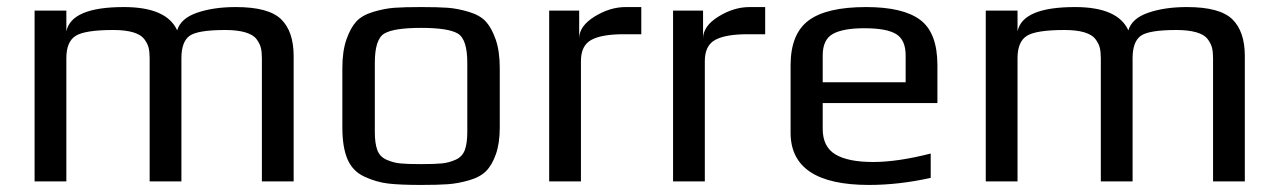

<svg xmlns="http://www.w3.org/2000/svg" viewBox="-20 -514 3625 544"><path d="M812 0H722V-349Q722 -367 719 -379Q716 -391 706.5 -403.5Q697 -416 674.5 -422.5Q652 -429 618 -429Q539 -429 516.5 -412Q494 -395 494 -349V0H404V-349Q404 -367 401 -379Q398 -391 388.5 -403.5Q379 -416 357 -422.5Q335 -429 301 -429Q221 -429 194.5 -412.5Q168 -396 168 -349V0H78V-484H168V-425Q182 -494 331 -494Q452 -494 482 -428Q492 -462 538.5 -478Q585 -494 648 -494Q741 -494 776.5 -459.5Q812 -425 812 -355Z M1396 -321V-153Q1396 -108 1385 -77Q1374 -46 1357 -29Q1340 -12 1308.5 -3Q1277 6 1248.5 8Q1220 10 1173 10Q1113 10 1079.5 6Q1046 2 1012.5 -13.5Q979 -29 964.5 -63Q950 -97 950 -153V-321Q950 -369 961.5 -402Q973 -435 989.5 -453Q1006 -471 1038 -480.5Q1070 -490 1097.5 -492Q1125 -494 1173 -494Q1221 -494 1248.5 -492Q1276 -490 1308 -480.5Q1340 -471 1356.5 -453Q1373 -435 1384.5 -402Q1396 -369 1396 -321ZM1304 -140V-336Q1304 -403 1277 -419Q1250 -435 1173 -435Q1096 -435 1069 -419Q1042 -403 1042 -336V-140Q1042 -108 1049 -89Q1056 -70 1075 -61.5Q1094 -53 1114 -51Q1134 -49 1173 -49Q1212 -49 1232 -51Q1252 -53 1271 -61.5Q1290 -70 1297 -89Q1304 -108 1304 -140Z M1797 -417H1747Q1685 -417 1655.5 -401Q1626 -385 1626 -341V0H1536V-484H1621V-405Q1621 -440 1664.5 -467Q1708 -494 1753 -494H1797Z M2148 -417H2098Q2036 -417 2006.5 -401Q1977 -385 1977 -341V0H1887V-484H1972V-405Q1972 -440 2015.5 -467Q2059 -494 2104 -494H2148Z M2636 -222H2311V-149Q2311 -98 2347 -76.5Q2383 -55 2454 -55Q2523 -55 2617 -79V-10Q2527 10 2442 10Q2220 10 2220 -138V-329Q2220 -418 2271 -456Q2322 -494 2434 -494Q2539 -494 2587.5 -457.5Q2636 -421 2636 -329ZM2546 -281V-357Q2546 -401 2519 -417.5Q2492 -434 2429 -434Q2369 -434 2340 -418Q2311 -402 2311 -357V-281Z M3507 0H3417V-349Q3417 -367 3414 -379Q3411 -391 3401.5 -403.5Q3392 -416 3369.5 -422.5Q3347 -429 3313 -429Q3234 -429 3211.5 -412Q3189 -395 3189 -349V0H3099V-349Q3099 -367 3096 -379Q3093 -391 3083.5 -403.5Q3074 -416 3052 -422.5Q3030 -429 2996 -429Q2916 -429 2889.5 -412.5Q2863 -396 2863 -349V0H2773V-484H2863V-425Q2877 -494 3026 -494Q3147 -494 3177 -428Q3187 -462 3233.5 -478Q3280 -494 3343 -494Q3436 -494 3471.5 -459.5Q3507 -425 3507 -355Z"/></svg>

Font: Play
Style: Regular
Weight: 400
Designer: Jonas Hecksher
Foundry: Jonas Hecksher, Playtypeª, e-types AS
Version: Version 1.002